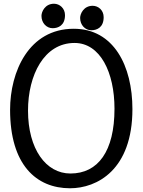

<svg xmlns="http://www.w3.org/2000/svg" viewBox="-20 -992 764 1028"><path d="M202 -907C202 -869 229 -841 262 -841C292 -841 328 -856 328 -911C328 -947 300 -972 269 -972C221 -972 202 -929 202 -907ZM409 -896C409 -858 436 -830 469 -830C499 -830 535 -845 535 -900C535 -937 507 -961 476 -961C428 -961 409 -918 409 -896ZM130 -400C130 -590 216 -762 379 -762C517 -762 593 -604 593 -410C593 -182 505 -63 357 -63C226 -63 130 -194 130 -400ZM34 -404C34 -110 174 16 355 16C499 16 689 -82 689 -408C689 -639 589 -838 375 -838C134 -838 34 -608 34 -404Z"/></svg>

Font: Life Savers
Style: ExtraBold
Weight: 800
Designer: Pablo Impallari, Rodrigo Fuenzalida, Brenda Gallo
Foundry: Pablo Impallari, Rodrigo Fuenzalida, Brenda Gallo
Version: Version 3.000